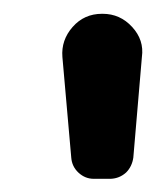

<svg xmlns="http://www.w3.org/2000/svg" viewBox="-20 -660 230 284"><path d="M177.2 -426.8Q175.3 -413.6 166.5 -404.8Q156.7 -396 143.6 -395.5H118.7Q106 -395.5 96.2 -404.5Q86.4 -413.6 85.4 -426.8L72.3 -575.7Q70.3 -600.6 87.4 -620.1Q104.5 -639.6 130.9 -639.6H131.8Q157.7 -639.6 175.5 -620.1Q193.4 -600.6 189.9 -575.7Z"/></svg>

Font: Dyuthi
Style: Regular
Weight: 400
Designer: Hiran Venugopalan, Hussain K H and Suresh P for Sawthanthra Malayalam Computing (SMC)
Version: Version 3.0.0+20221109